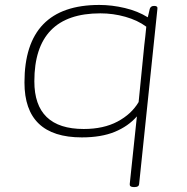

<svg xmlns="http://www.w3.org/2000/svg" viewBox="-20 -549 757 777"><path d="M521 208Q504 208 505 196L534 -78Q499 -38 444.5 -15.5Q390 7 311 7Q79 7 79 -215Q79 -529 382 -529Q433 -529 485.5 -516.5Q538 -504 578 -479Q580 -486 582 -495.5Q584 -505 586 -513Q590 -525 603 -525H605Q619 -525 617 -513L543 196Q542 208 525 208ZM319 -27Q399 -27 455.5 -57Q512 -87 541 -136L564 -367Q566 -381 568 -401.5Q570 -422 572 -441Q537 -467 487.5 -481Q438 -495 386 -495Q119 -495 119 -220Q119 -27 319 -27Z"/></svg>

Font: Asap Expanded Expanded Thin
Style: Italic
Weight: 100
Width: 7
Italic angle: -6°
Designer: Pablo Cosgaya
Foundry: Omnibus-Type
Version: Version 3.001; ttfautohint (v1.8.4.7-5d5b)